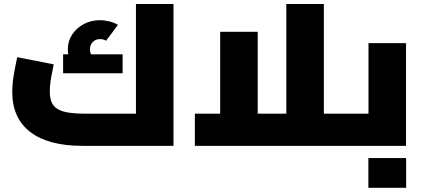

<svg xmlns="http://www.w3.org/2000/svg" viewBox="-20 -714 2072 940"><path d="M382.9 0Q217.3 0 128.7 -67.5Q40 -135 40 -263.9Q40 -288.3 42.9 -313.9Q45.9 -339.5 50.1 -362.8Q54.2 -386 58.2 -404.7Q62.2 -423.4 64.3 -434L242.9 -399.1Q240.8 -385.9 235.9 -363.2Q231 -340.5 227.4 -314.8Q223.8 -289.1 223.8 -265.7Q223.8 -220 242.9 -196.8Q262.1 -173.5 300 -165.6Q338 -157.6 392.9 -157.6H754.9L645.6 -67.8V-694.5H829.4V0ZM357.9 -367.2Q334.7 -394.3 323.3 -418.6Q312 -442.9 312 -472.1Q312 -512.8 333.4 -545.1Q354.9 -577.5 390.6 -596.4Q426.4 -615.2 469.7 -615.2Q491.9 -615.2 516.6 -608.9Q541.3 -602.6 557.4 -592L499.3 -514.6Q486.1 -522.5 469.7 -522.5Q447.9 -522.5 434.1 -508.4Q420.3 -494.3 420.3 -472.1Q420.3 -449.2 438.6 -428.5ZM289 -355.3V-448H580.3V-355.3Z M1565.6 0V-157.6H1674.6V0ZM934 0V-157.6H1460L1381.8 -76.6V-694.5H1565.6V0ZM1057.9 -157.6V-558.4H1241.7V-157.6ZM1674.6 0V-157.6Q1685.5 -157.6 1690.1 -136.6Q1694.6 -115.7 1694.6 -79.1Q1694.6 -42.5 1690.1 -21.3Q1685.5 0 1674.6 0Z M1675 0V-157.6H1893.4L1784 -67.8V-502.8H1967.8V0ZM1675 0Q1664.1 0 1659.6 -21.3Q1655 -42.5 1655 -78.8Q1655 -115.7 1659.6 -136.6Q1664.1 -157.6 1675 -157.6ZM1783.5 205.4V60H1968.4V205.4Z"/></svg>

Font: TitilliumWeb ExtraLight
Style: Regular
Weight: 400
Designer: Mohamed Gaber, Accademia di Belle Arti di Urbino and others
Foundry: Kief Type Foundry, Accademia di Belle Arti di Urbino and others
Version: Version 3.000; ttfautohint (v1.8.2)